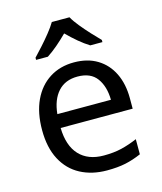

<svg xmlns="http://www.w3.org/2000/svg" viewBox="-115 -850 795 945"><g transform="rotate(-15 282.0 -378.0)"><path d="M292 -546Q361 -546 410.5 -516Q460 -486 486.5 -431.5Q513 -377 513 -304V-251H146Q148 -160 192.5 -112.5Q237 -65 317 -65Q368 -65 407.5 -74.5Q447 -84 489 -102V-25Q448 -7 408 1.5Q368 10 313 10Q237 10 178.5 -21Q120 -52 87.5 -113.5Q55 -175 55 -264Q55 -352 84.5 -415Q114 -478 167.5 -512Q221 -546 292 -546ZM291 -474Q228 -474 191.5 -433.5Q155 -393 148 -321H421Q420 -389 389 -431.5Q358 -474 291 -474ZM329 -766Q341 -744 363.5 -716.5Q386 -689 410.5 -662.5Q435 -636 454 -617V-606H392Q366 -622 338 -645.5Q310 -669 283 -696Q256 -669 229 -646Q202 -623 176 -606H116V-617Q135 -637 158.5 -663Q182 -689 204 -716.5Q226 -744 239 -766Z"/></g></svg>

Font: Noto Sans Limbu
Style: Regular
Weight: 400
Designer: Monotype Design Team
Foundry: Monotype Imaging Inc.
Version: Version 2.004; ttfautohint (v1.8.4.7-5d5b)